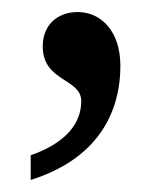

<svg xmlns="http://www.w3.org/2000/svg" viewBox="-20 -145 274 319"><path d="M31 113V154C139 120 180 46 180 -36C180 -93 148 -125 109 -125C76 -125 51 -104 51 -68C51 -9 115 -15 115 23C115 61 88 93 31 113Z"/></svg>

Font: Noto Serif Georgian SemiCondensed
Style: Regular
Weight: 400
Width: 4
Designer: Monotype Design Team, Akaki Razmadze
Foundry: Google LLC
Version: Version 2.003